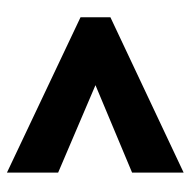

<svg xmlns="http://www.w3.org/2000/svg" viewBox="-18 -630 537 540"><g transform="rotate(90 250.0 -360.5)"><path d="M466 -112V-256L220 -361L466 -464V-609L29 -403V-319Z"/></g></svg>

Font: Noto Sans Myanmar ExtraCondensed Black
Style: Regular
Weight: 900
Width: 2
Designer: Monotype Design Team
Foundry: Monotype Imaging Inc.
Version: Version 2.107